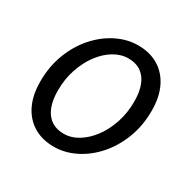

<svg xmlns="http://www.w3.org/2000/svg" viewBox="-120 -620 755 753"><g transform="rotate(30 257.0 -243.0)"><path d="M212.1 12Q159 12 120.1 -11.5Q81.1 -34.9 59.8 -78.8Q38.6 -122.6 38.6 -183.4Q38.6 -252.6 60.9 -309.9Q83.2 -367.3 120.7 -409.4Q158.3 -451.6 205.3 -474.8Q252.3 -498.1 301.2 -498.1Q354.2 -498.1 393.2 -474.6Q432.2 -451.2 453.4 -407.3Q474.6 -363.5 474.6 -302.7Q474.6 -233.5 452.3 -176.2Q430 -118.8 392.5 -76.7Q355 -34.5 308 -11.3Q260.9 12 212.1 12ZM220 -51.5Q254 -51.5 285.6 -70.9Q317.3 -90.3 342.3 -124.1Q367.4 -158 382.3 -202.7Q397.3 -247.5 397.3 -298.2Q397.3 -364.6 370.5 -399.6Q343.8 -434.6 293.3 -434.6Q259.9 -434.6 227.9 -415.4Q196 -396.2 170.9 -362.3Q145.9 -328.5 130.9 -283.7Q116 -239 116 -187.9Q116 -122.4 142.9 -87Q169.9 -51.5 220 -51.5Z"/></g></svg>

Font: Source Sans 3 VF
Style: Italic
Weight: 200
Italic angle: -11°
Designer: Paul D. Hunt
Foundry: Adobe Systems Incorporated
Version: Version 3.042;hotconv 1.0.118;makeotfexe 2.5.65603